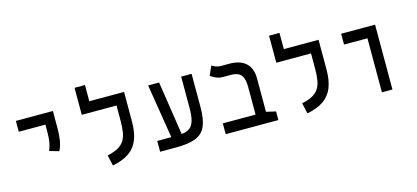

<svg xmlns="http://www.w3.org/2000/svg" viewBox="-61 -1199 3637 1676"><g transform="rotate(-15 1758.0 -361.0)"><path d="M376.5 -232.4 291 -256.8Q306.6 -293 313 -332.3Q319.3 -371.6 319.3 -428.2V-585.9H413.1V-428.2Q413.1 -371.6 404.8 -320.3Q396.5 -269 376.5 -232.4ZM78.6 -487.8V-585.9H413.1V-487.8Z M1056.2 -585.9V-488.3H647.9V-585.9ZM742.2 -548.8H647.9V-732.4H742.2ZM961.9 -585.9H1056.2V-318.4Q1056.2 -222.2 1030.3 -155.8Q1004.4 -89.4 947.3 -49.3Q890.1 -9.3 796.4 9.3L774.4 -87.4Q834 -100.1 870.8 -120.6Q907.7 -141.1 927.5 -172.1Q947.3 -203.1 954.6 -247.1Q961.9 -291 961.9 -351.1Z M1225.1 0V-97.7H1390.1Q1436 -97.7 1470.2 -104.2Q1504.4 -110.8 1527.1 -131.3Q1549.8 -151.9 1561 -192.6Q1572.3 -233.4 1572.3 -301.8V-585.9H1666.5V-284.2Q1666.5 -173.3 1638.2 -111.3Q1609.9 -49.3 1545.2 -24.7Q1480.5 0 1372.1 0Q1335 0 1298.3 0Q1261.7 0 1225.1 0ZM1362.3 -37.6 1273.9 -585.9H1373L1456.5 -37.6Z M2293.9 -78.1V0H1817.9V-97.7H2207.5ZM2208 -398.9V0H2113.8V-345.7Q2113.8 -398.4 2101.8 -429.7Q2089.8 -460.9 2063.2 -474.6Q2036.6 -488.3 1992.2 -488.3H1925.3Q1889.6 -488.3 1862.1 -500.7Q1834.5 -513.2 1814.5 -528.3L1851.6 -611.8Q1862.8 -604 1884.3 -595Q1905.8 -585.9 1929.2 -585.9H2007.8Q2105.5 -585.9 2156.7 -538.1Q2208 -490.2 2208 -398.9Z M2814 -585.9V-488.3H2405.8V-585.9ZM2500 -548.8H2405.8V-732.4H2500ZM2719.7 -585.9H2814V-318.4Q2814 -222.2 2788.1 -155.8Q2762.2 -89.4 2705.1 -49.3Q2647.9 -9.3 2554.2 9.3L2532.2 -87.4Q2591.8 -100.1 2628.7 -120.6Q2665.5 -141.1 2685.3 -172.1Q2705.1 -203.1 2712.4 -247.1Q2719.7 -291 2719.7 -351.1Z M3229.5 0V-585.9H3324.7V0ZM3018.1 -488.3V-585.9H3324.2V-488.3Z"/></g></svg>

Font: Cascadia Mono
Style: Regular
Weight: 400
Monospace: yes
Designer: Aaron Bell
Foundry: Saja Typeworks
Version: Version 2404.023